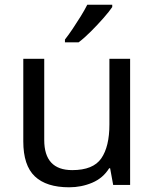

<svg xmlns="http://www.w3.org/2000/svg" viewBox="-20 -786 658 816"><path d="M533 -536V0H461L448 -71H444Q418 -29 372 -9.5Q326 10 274 10Q177 10 128 -36.5Q79 -83 79 -185V-536H168V-191Q168 -63 287 -63Q376 -63 410.5 -113Q445 -163 445 -257V-536ZM457 -756Q445 -738 420 -709.5Q395 -681 366.5 -652.5Q338 -624 314 -606H256V-618Q271 -637 288.5 -663Q306 -689 323 -716.5Q340 -744 351 -766H457Z"/></svg>

Font: Noto Sans Syloti Nagri
Style: Regular
Weight: 400
Designer: Monotype Design Team
Foundry: Monotype Imaging Inc.
Version: Version 2.003; ttfautohint (v1.8.4.7-5d5b)